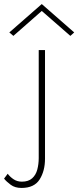

<svg xmlns="http://www.w3.org/2000/svg" viewBox="-111 -707 386 947"><path d="M95 -653 -45 -530 -65 -547 95 -687 255 -547 236 -530ZM-73 150Q-61 166 -43.5 177.5Q-26 189 -3 189Q29 189 47.5 172.5Q66 156 73 129Q80 102 80 73V-460H111V76Q111 136 84.5 178Q58 220 -5 220Q-37 220 -58 204.5Q-79 189 -91 174Z"/></svg>

Font: Jost* Thin
Style: Regular
Weight: 200
Version: Version 3.7